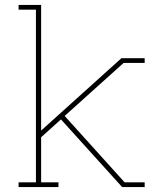

<svg xmlns="http://www.w3.org/2000/svg" viewBox="-20 -755 640 775"><path d="M55 0V-19H125V-716H55V-735H146V-228L470 -520H564V-501H479L241 -287L483 -19H564V0H473L226 -273L146 -201V-19H216V0Z"/></svg>

Font: Iosevka Etoile Thin
Style: Regular
Weight: 100
Designer: Belleve Invis
Foundry: Belleve Invis
Version: Version 22.1.2; ttfautohint (v1.8.4)